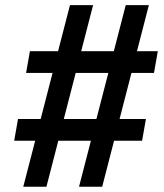

<svg xmlns="http://www.w3.org/2000/svg" viewBox="-20 -713 626 733"><path d="M281.7 0 327.1 -175.8H202.6L157.2 0H68.8L114.3 -175.8H34.2L48.8 -258.8H135.3L180.7 -434.6H79.6L94.2 -517.6H201.7L247.1 -693.4H335.4L290 -517.6H414.6L460 -693.4H548.3L502.9 -517.6H582.5L567.9 -434.6H481.9L436.5 -258.8H537.1L522.5 -175.8H415.5L370.1 0ZM223.6 -258.8H348.1L393.6 -434.6H269Z"/></svg>

Font: Cascadia Code NF
Style: Italic
Weight: 400
Italic angle: -10°
Monospace: yes
Designer: Aaron Bell
Foundry: Saja Typeworks
Version: Version 2404.023; ttfautohint (v1.8.4)